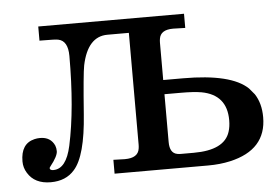

<svg xmlns="http://www.w3.org/2000/svg" viewBox="-41 -517 847 580"><g transform="rotate(-5 382.5 -227.0)"><path d="M747 -131Q747 -32 636 -7Q605 0 569 0H285V-42L319 -41H320Q360 -41 364 -69Q365 -75 365 -81V-420H300Q240 -420 222 -334Q217 -309 208 -187Q199 -61 163 -21Q137 9 91 9Q42 9 21 -26Q11 -42 11 -61Q11 -115 53 -125Q61 -127 70 -127Q102 -127 114 -100Q117 -92 117 -83Q117 -68 94 -39Q91 -35 91 -34Q91 -27 102 -27Q141 -27 156 -96Q180 -207 180 -366Q180 -412 151 -418Q144 -420 102 -420H94V-463H536V-420L500 -421H499Q461 -421 457 -394Q456 -388 456 -382V-269H516Q662 -269 712 -221L728 -202Q747 -173 747 -131ZM644 -131Q644 -208 568 -222Q545 -226 505 -226H456V-81Q456 -47 479 -43Q484 -42 490 -42H529Q622 -42 639 -96Q644 -111 644 -131Z"/></g></svg>

Font: cwTeXKai
Style: Medium
Weight: 500
Version: Version 1.17